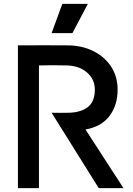

<svg xmlns="http://www.w3.org/2000/svg" viewBox="-20 -966 685 986"><path d="M180 0H72V-733Q201 -734 331 -733Q402 -732 459.5 -703.5Q517 -675 550.5 -624Q584 -573 584 -506Q584 -425 542 -370Q500 -315 419 -301L614 0H487L245 -387Q292 -386 335 -387Q397 -389 432 -417Q467 -445 467 -506Q467 -559 426.5 -594Q386 -629 321 -630Q287 -631 250.5 -631Q214 -631 180 -630ZM300 -946H431L352 -796H245Z"/></svg>

Font: Kreadon Light
Style: Bold
Weight: 600
Designer: Reiya WATANABE
Foundry: StudioGnu
Version: Version 1.003; ttfautohint (v1.8.4.7-5d5b);gftools[0.9.32]